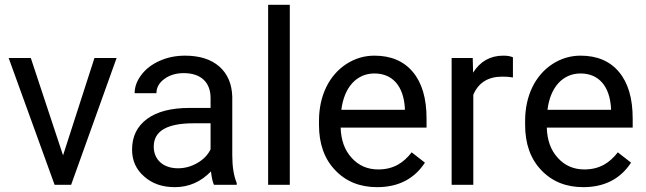

<svg xmlns="http://www.w3.org/2000/svg" viewBox="-20 -770 2692 800"><path d="M108.4 -528.3H16.1L207.5 0H276.4L465.8 -528.3H373.5L242.7 -122.6Z M966.3 0V-7.8C954.1 -36.6 947.8 -75.2 947.8 -123.5V-366.7C946.3 -419.9 928.7 -461.9 894 -492.7C859.4 -522.9 812 -538.1 751 -538.1C712.4 -538.1 677.2 -530.8 645.5 -516.6C613.3 -502.4 587.9 -482.9 569.3 -458.5C550.3 -433.6 541 -408.2 541 -381.8H631.8C631.8 -404.8 642.6 -424.8 664.6 -440.9C686.5 -457 713.4 -465.3 745.6 -465.3C819.3 -465.3 857.4 -424.8 857.4 -361.8V-320.3H769.5C693.8 -320.3 634.8 -305.2 593.3 -274.9C551.3 -244.1 530.3 -201.7 530.3 -146.5C530.3 -101.1 546.9 -64 580.6 -34.7C613.8 -4.9 656.2 9.8 708.5 9.8C766.6 9.8 816.9 -12.2 858.9 -55.7C862.3 -28.8 866.2 -10.3 871.6 0ZM721.7 -68.8C662.6 -68.8 620.6 -102.5 620.6 -159.2C620.6 -224.1 675.8 -256.3 786.6 -256.3H857.4V-147.9C846.2 -124.5 827.6 -105.5 802.2 -90.8C776.9 -76.2 750 -68.8 721.7 -68.8Z M1187.5 -750H1097.2V0H1187.5Z M1551.3 9.8C1639.6 9.8 1706.1 -24.4 1750.5 -92.3L1695.3 -135.3C1662.1 -92.3 1620.1 -64 1556.2 -64C1511.2 -64 1474.1 -80.1 1445.3 -112.3C1416 -144 1400.9 -186 1399.4 -238.3H1757.3V-275.9C1757.3 -360.4 1738.3 -424.8 1700.2 -470.2C1662.1 -515.6 1608.9 -538.1 1540 -538.1C1498 -538.1 1459 -526.4 1423.3 -503.4C1351.1 -456.5 1309.1 -371.1 1309.1 -266.1V-249.5C1309.1 -170.9 1331.5 -107.9 1376.5 -61C1421.4 -13.7 1479.5 9.8 1551.3 9.8ZM1540 -463.9C1615.7 -463.9 1661.6 -411.1 1667 -319.3V-312.5H1402.3C1414.1 -408.2 1467.3 -463.9 1540 -463.9Z M2117.2 -531.2C2107.9 -535.6 2094.7 -538.1 2077.1 -538.1C2022.9 -538.1 1981 -514.6 1951.2 -467.3L1949.7 -528.3H1861.8V0H1952.1V-375C1973.1 -425.3 2013.7 -450.7 2072.8 -450.7C2088.9 -450.7 2103.5 -449.7 2117.2 -447.3Z M2410.2 9.8C2498.5 9.8 2564.9 -24.4 2609.4 -92.3L2554.2 -135.3C2521 -92.3 2479 -64 2415 -64C2370.1 -64 2333 -80.1 2304.2 -112.3C2274.9 -144 2259.8 -186 2258.3 -238.3H2616.2V-275.9C2616.2 -360.4 2597.2 -424.8 2559.1 -470.2C2521 -515.6 2467.8 -538.1 2398.9 -538.1C2356.9 -538.1 2317.9 -526.4 2282.2 -503.4C2210 -456.5 2168 -371.1 2168 -266.1V-249.5C2168 -170.9 2190.4 -107.9 2235.4 -61C2280.3 -13.7 2338.4 9.8 2410.2 9.8ZM2398.9 -463.9C2474.6 -463.9 2520.5 -411.1 2525.9 -319.3V-312.5H2261.2C2272.9 -408.2 2326.2 -463.9 2398.9 -463.9Z"/></svg>

Font: Shabnam
Style: Regular
Weight: 400
Foundry: DejaVu fonts team - Redesigned by Saber Rastikerdar - Based on Vazir font
Version: Version 5.0.1